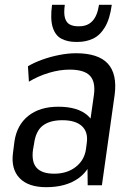

<svg xmlns="http://www.w3.org/2000/svg" viewBox="-20 -769 551 797"><path d="M342 -179 370 -376Q377 -430 353 -455Q329 -480 269 -480Q227 -480 182.5 -466.5Q138 -453 100 -430L96 -494Q123 -510 157 -522Q191 -534 227 -541Q263 -548 295 -548Q388 -548 427.5 -505Q467 -462 456 -376L403 0H344ZM172 8Q97 8 61 -30Q25 -68 34 -135L40 -182Q50 -250 97.5 -288Q145 -326 222 -326Q303 -326 344 -289.5Q385 -253 375 -185L368 -137Q359 -68 307 -30Q255 8 172 8ZM205 -48Q259 -48 295 -76.5Q331 -105 337 -151L340 -174Q347 -220 320.5 -245Q294 -270 239 -270Q187 -270 157.5 -247.5Q128 -225 121 -170L117 -148Q110 -97 132 -72.5Q154 -48 205 -48ZM294 -595Q261 -595 235.5 -608Q210 -621 199 -655Q188 -689 196 -749H249Q244 -713 250 -693.5Q256 -674 270.5 -667Q285 -660 302 -660H310Q343 -660 363.5 -681.5Q384 -703 391 -749H444Q436 -690 415.5 -656Q395 -622 366 -608.5Q337 -595 303 -595Z"/></svg>

Font: Pathway Extreme SemiCondensed
Style: Italic
Weight: 400
Width: 4
Italic angle: -8°
Version: Version 1.001;gftools[0.9.26]